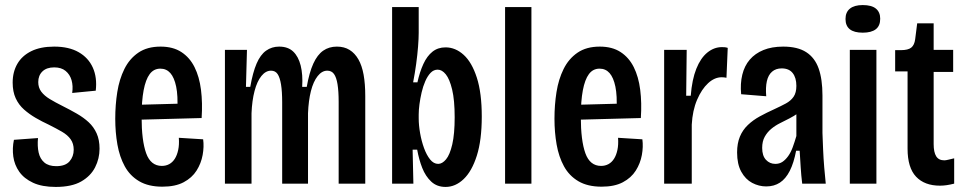

<svg xmlns="http://www.w3.org/2000/svg" viewBox="-20 -725 3814 758"><path d="M200 13Q146 13 110.5 -3.5Q75 -20 56 -47Q37 -74 32.5 -107Q28 -140 35 -173L130 -180Q127 -148 132.5 -123Q138 -98 155 -83.5Q172 -69 202 -69Q238 -69 254.5 -88Q271 -107 271 -134Q271 -158 259 -175Q247 -192 224.5 -205Q202 -218 172 -233Q146 -245 121 -259.5Q96 -274 75 -292.5Q54 -311 42 -337Q30 -363 30 -399Q30 -441 48.5 -473Q67 -505 103.5 -523Q140 -541 194 -541Q252 -541 290.5 -519Q329 -497 346.5 -458Q364 -419 358 -367L265 -358Q269 -386 262.5 -408.5Q256 -431 239 -445Q222 -459 194 -459Q164 -459 147.5 -443Q131 -427 131 -401Q131 -379 143 -363Q155 -347 176.5 -334Q198 -321 226 -307Q256 -292 283 -276.5Q310 -261 330 -242.5Q350 -224 361.5 -198.5Q373 -173 373 -138Q373 -99 355.5 -64.5Q338 -30 300.5 -8.5Q263 13 200 13Z M621 12Q566 12 529.5 -9.5Q493 -31 472.5 -68.5Q452 -106 443.5 -154.5Q435 -203 435 -256Q435 -311 443 -361.5Q451 -412 471 -452.5Q491 -493 526 -517Q561 -541 614 -541Q663 -541 696 -519.5Q729 -498 748 -460Q767 -422 773.5 -370.5Q780 -319 776 -259L513 -252V-311L698 -316L680 -291Q683 -347 675.5 -383Q668 -419 652.5 -436.5Q637 -454 613 -454Q587 -454 571 -432.5Q555 -411 547 -368.5Q539 -326 539 -264Q539 -170 557 -120Q575 -70 619 -70Q635 -70 648 -77Q661 -84 670 -98Q679 -112 683.5 -133Q688 -154 686 -181L782 -175Q786 -146 780 -113Q774 -80 756 -51.5Q738 -23 705 -5.5Q672 12 621 12Z M868 0V-350V-528H955L951 -382H968Q978 -439 993 -474Q1008 -509 1030.5 -525Q1053 -541 1082 -541Q1117 -541 1137.5 -521.5Q1158 -502 1167 -466.5Q1176 -431 1173 -382H1191Q1201 -439 1217 -474Q1233 -509 1256 -525Q1279 -541 1310 -541Q1339 -541 1360 -528Q1381 -515 1395 -490.5Q1409 -466 1415.5 -430Q1422 -394 1422 -346V0H1317V-323Q1317 -365 1312.5 -392.5Q1308 -420 1298.5 -433Q1289 -446 1272 -446Q1251 -446 1234 -424.5Q1217 -403 1207.5 -365.5Q1198 -328 1196 -278V0H1094V-321Q1094 -364 1089.5 -391.5Q1085 -419 1076 -432.5Q1067 -446 1050 -446Q1029 -446 1012 -425Q995 -404 985 -366Q975 -328 973 -278V0Z M1739 13Q1705 13 1682.5 -8Q1660 -29 1647 -62Q1634 -95 1627 -134H1609L1612 0H1528V-267V-697H1633V-595Q1633 -574 1630.5 -541.5Q1628 -509 1623 -472.5Q1618 -436 1611 -400H1628Q1637 -441 1651.5 -472.5Q1666 -504 1687.5 -521Q1709 -538 1739 -538Q1778 -538 1810.5 -508.5Q1843 -479 1862.5 -418.5Q1882 -358 1882 -265Q1882 -172 1862.5 -110.5Q1843 -49 1810.5 -18Q1778 13 1739 13ZM1710 -78Q1726 -78 1741 -96Q1756 -114 1765.5 -155Q1775 -196 1775 -262Q1775 -330 1765 -371.5Q1755 -413 1740 -431.5Q1725 -450 1708 -450Q1692 -450 1680 -437.5Q1668 -425 1659 -404.5Q1650 -384 1644.5 -360Q1639 -336 1636 -313.5Q1633 -291 1633 -273V-258Q1633 -231 1638.5 -199.5Q1644 -168 1654 -140.5Q1664 -113 1678 -95.5Q1692 -78 1710 -78Z M1974 0V-697H2078V0Z M2355 12Q2300 12 2263.5 -9.5Q2227 -31 2206.5 -68.5Q2186 -106 2177.5 -154.5Q2169 -203 2169 -256Q2169 -311 2177 -361.5Q2185 -412 2205 -452.5Q2225 -493 2260 -517Q2295 -541 2348 -541Q2397 -541 2430 -519.5Q2463 -498 2482 -460Q2501 -422 2507.5 -370.5Q2514 -319 2510 -259L2247 -252V-311L2432 -316L2414 -291Q2417 -347 2409.5 -383Q2402 -419 2386.5 -436.5Q2371 -454 2347 -454Q2321 -454 2305 -432.5Q2289 -411 2281 -368.5Q2273 -326 2273 -264Q2273 -170 2291 -120Q2309 -70 2353 -70Q2369 -70 2382 -77Q2395 -84 2404 -98Q2413 -112 2417.5 -133Q2422 -154 2420 -181L2516 -175Q2520 -146 2514 -113Q2508 -80 2490 -51.5Q2472 -23 2439 -5.5Q2406 12 2355 12Z M2602 0V-314V-528H2691L2689 -347H2707Q2712 -411 2729 -453.5Q2746 -496 2772.5 -517.5Q2799 -539 2830 -539Q2836 -539 2841.5 -538.5Q2847 -538 2853 -536L2848 -418Q2844 -419 2838.5 -419.5Q2833 -420 2829 -420Q2801 -420 2775.5 -396.5Q2750 -373 2732 -331Q2714 -289 2711 -233V0Z M3005 11Q2976 11 2949.5 -3Q2923 -17 2906.5 -47Q2890 -77 2890 -123Q2890 -159 2901 -185.5Q2912 -212 2932.5 -231.5Q2953 -251 2979.5 -265.5Q3006 -280 3037 -294Q3063 -306 3082.5 -316.5Q3102 -327 3113 -343Q3124 -359 3124 -386Q3124 -418 3109.5 -436.5Q3095 -455 3066 -455Q3043 -455 3028 -442Q3013 -429 3007.5 -404.5Q3002 -380 3005 -345L2906 -353Q2902 -395 2910.5 -430Q2919 -465 2940 -489.5Q2961 -514 2994 -527.5Q3027 -541 3072 -541Q3129 -541 3163 -519Q3197 -497 3212 -454.5Q3227 -412 3227 -348V-200Q3228 -172 3229.5 -136Q3231 -100 3234 -64Q3237 -28 3240 0H3147Q3143 -33 3141 -65.5Q3139 -98 3137 -130H3123Q3114 -82 3098 -50.5Q3082 -19 3059 -4Q3036 11 3005 11ZM3041 -78Q3057 -78 3069 -86Q3081 -94 3091.5 -108.5Q3102 -123 3109.5 -143.5Q3117 -164 3124 -188V-298L3155 -305Q3146 -289 3130.5 -278Q3115 -267 3096.5 -257.5Q3078 -248 3059 -238.5Q3040 -229 3024.5 -216Q3009 -203 2999 -185Q2989 -167 2989 -141Q2989 -110 3004 -94Q3019 -78 3041 -78Z M3335 0V-528H3440V0ZM3386 -596Q3352 -596 3335 -609.5Q3318 -623 3318 -650Q3318 -677 3335.5 -691Q3353 -705 3386 -705Q3421 -705 3438 -691Q3455 -677 3455 -651Q3455 -623 3437.5 -609.5Q3420 -596 3386 -596Z M3691 8Q3630 8 3596.5 -27.5Q3563 -63 3563 -138V-443H3514V-527H3536Q3565 -527 3577.5 -537Q3590 -547 3593 -570L3601 -633H3666V-528H3743V-441H3666V-156Q3666 -124 3676 -108Q3686 -92 3708 -92Q3714 -92 3724 -94.5Q3734 -97 3747 -100V0Q3731 4 3717.5 6Q3704 8 3691 8Z"/></svg>

Font: Bricolage Grotesque 24pt Condensed Medium
Style: Regular
Weight: 500
Width: 3
Designer: Mathieu Triay
Foundry: Atelier Triay
Version: Version 1.001;gftools[0.9.33.dev8+g029e19f]